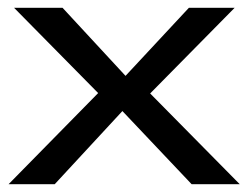

<svg xmlns="http://www.w3.org/2000/svg" viewBox="-20 -471 637 491"><path d="M2 0H120L293 -187L470 0H593L364 -232L580 -451H463L301 -277L140 -451H16L231 -233Z"/></svg>

Font: Charger Sport
Style: Bd
Weight: 700
Designer: Jasper
Foundry: Cannot Into Space Fonts
Version: Version 1.1